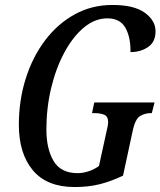

<svg xmlns="http://www.w3.org/2000/svg" viewBox="-20 -744 647 774"><path d="M281 10Q169 10 112.5 -57.5Q56 -125 56 -241Q56 -339 83.5 -426.5Q111 -514 161.5 -581Q212 -648 281 -686Q350 -724 433 -724Q521 -724 564 -692.5Q607 -661 607 -618Q607 -575 577 -554.5Q547 -534 506 -534Q507 -594 485.5 -632Q464 -670 413 -670Q362 -670 317.5 -632.5Q273 -595 239 -531.5Q205 -468 186 -388Q167 -308 167 -222Q167 -144 196 -95Q225 -46 293 -46Q315 -46 338.5 -54Q362 -62 379 -75L409 -212Q413 -228 414.5 -237Q416 -246 416 -251Q416 -275 400 -281.5Q384 -288 360 -288H351L360 -331H603L592 -288H588Q564 -288 544.5 -276Q525 -264 515 -217L476 -36Q428 -13 382.5 -1.5Q337 10 281 10Z"/></svg>

Font: Noto Serif ExtraCondensed Medium
Style: Italic
Weight: 500
Width: 2
Italic angle: -12°
Designer: Monotype Design Team
Foundry: Monotype Imaging Inc.
Version: Version 2.013; ttfautohint (v1.8.4.7-5d5b)